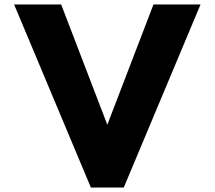

<svg xmlns="http://www.w3.org/2000/svg" viewBox="-20 -845 967 865"><path d="M389.5 0H537.5L883.5 -825H671.5L463.5 -283L255.5 -825H43.5Z"/></svg>

Font: Sztylet
Style: Bd
Weight: 700
Foundry: Cannot Into Space Fonts, PlusOne Fonts
Version: Version 0.12